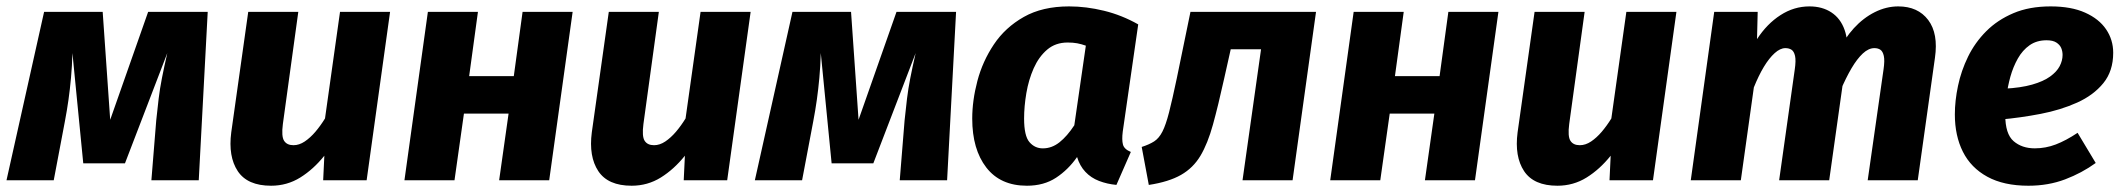

<svg xmlns="http://www.w3.org/2000/svg" viewBox="-30 -569 6700 606"><path d="M437.6 -531.6H625.6L597.3 0H447.8L463.1 -188.9Q467 -227 470.8 -258.1Q474.6 -289.2 481.2 -323Q487.8 -356.8 498 -401.4L364.4 -53.4H232.8L198.6 -401.6Q197.5 -359.8 194.1 -323.5Q190.8 -287.2 186.1 -253.8Q181.4 -220.4 174.8 -185.9L139.6 0H-9.5L109.2 -531.6H294.1L317.8 -190.9Z M825.6 17.2Q751 17.2 720.4 -28.9Q689.9 -75 699.9 -151.3L753.5 -531.6H911.5L862.8 -177.5Q857.7 -138.4 866.7 -124.6Q875.6 -110.7 896.3 -110.7Q914.3 -110.7 931.8 -122.4Q949.2 -134.1 965.5 -153.1Q981.7 -172.2 995.8 -195.1L1043.2 -531.6H1201.2L1127.2 0H990L993.7 -77.5Q959.3 -34.6 917.7 -8.7Q876 17.2 825.6 17.2Z M1703.4 0H1545.4L1575.2 -210.5H1434.3L1404.5 0H1246.5L1320.5 -531.6H1478.5L1450.8 -328.8H1591.7L1619.4 -531.6H1777.4Z M1963.6 17.2Q1889 17.2 1858.4 -28.9Q1827.9 -75 1837.9 -151.3L1891.5 -531.6H2049.5L2000.8 -177.5Q1995.7 -138.4 2004.7 -124.6Q2013.6 -110.7 2034.3 -110.7Q2052.3 -110.7 2069.8 -122.4Q2087.2 -134.1 2103.5 -153.1Q2119.7 -172.2 2133.8 -195.1L2181.2 -531.6H2339.2L2265.2 0H2128L2131.7 -77.5Q2097.3 -34.6 2055.7 -8.7Q2014 17.2 1963.6 17.2Z M2799.6 -531.6H2987.6L2959.3 0H2809.8L2825.1 -188.9Q2829 -227 2832.8 -258.1Q2836.6 -289.2 2843.2 -323Q2849.8 -356.8 2860 -401.4L2726.4 -53.4H2594.8L2560.6 -401.6Q2559.5 -359.8 2556.1 -323.5Q2552.8 -287.2 2548.1 -253.8Q2543.4 -220.4 2536.8 -185.9L2501.6 0H2352.5L2471.2 -531.6H2656.1L2679.8 -190.9Z M3344.3 -548.8Q3398.6 -548.8 3454.8 -535Q3511 -521.2 3562.5 -492L3513.7 -153.8Q3510.4 -127.8 3514.3 -112.9Q3518.1 -98.1 3539.2 -89.4L3493.7 14.6Q3464.5 11.9 3438.9 2.1Q3413.4 -7.7 3395.7 -26.6Q3378 -45.4 3369.5 -73.4Q3341.7 -33.4 3303.2 -8.1Q3264.7 17.2 3211.2 17.2Q3127.6 17.2 3083.1 -40.2Q3038.6 -97.7 3038.6 -194.6Q3038.6 -251.8 3054.9 -313.6Q3071.2 -375.4 3107 -428.9Q3142.8 -482.4 3201.5 -515.6Q3260.2 -548.8 3344.3 -548.8ZM3339.8 -434.8Q3301.6 -434.8 3275.2 -412.4Q3248.8 -389.9 3232.6 -353.5Q3216.5 -317 3209.4 -275Q3202.3 -233 3202.3 -194.9Q3202.3 -139.9 3219.3 -120.3Q3236.3 -100.7 3261.4 -100.7Q3289.8 -100.7 3314 -119.9Q3338.2 -139.1 3360.8 -173.6L3397.2 -424.9Q3382.7 -430 3369.7 -432.4Q3356.7 -434.8 3339.8 -434.8Z M3727.4 -531.6H4123.7L4049.7 0H3891.7L3950.2 -413.6H3854.5L3833.9 -321.6Q3814.9 -235.6 3798.4 -175.8Q3781.9 -116 3759 -77.5Q3736 -38.9 3697.6 -17Q3659.1 5 3595.9 14.7L3573.5 -105.2Q3597.5 -112.9 3612.9 -122.8Q3628.2 -132.7 3638.9 -153.7Q3649.6 -174.6 3659.8 -214.3Q3670 -254 3684.1 -321.2Z M4625.4 0H4467.4L4497.2 -210.5H4356.3L4326.5 0H4168.5L4242.5 -531.6H4400.5L4372.8 -328.8H4513.7L4541.4 -531.6H4699.4Z M4885.6 17.2Q4811 17.2 4780.4 -28.9Q4749.9 -75 4759.9 -151.3L4813.5 -531.6H4971.5L4922.8 -177.5Q4917.7 -138.4 4926.7 -124.6Q4935.6 -110.7 4956.3 -110.7Q4974.3 -110.7 4991.8 -122.4Q5009.2 -134.1 5025.5 -153.1Q5041.7 -172.2 5055.8 -195.1L5103.2 -531.6H5261.2L5187.2 0H5050L5053.7 -77.5Q5019.3 -34.6 4977.7 -8.7Q4936 17.2 4885.6 17.2Z M5681.1 -548.8Q5721.6 -548.8 5750.4 -529.8Q5779.3 -510.8 5792.1 -474.4Q5805 -438.1 5797.7 -385.7L5743.4 0H5585.4L5634.8 -350.4Q5638.8 -378.1 5635.6 -392.5Q5632.3 -407 5624.3 -412.1Q5616.3 -417.1 5605.1 -417.1Q5588.8 -417.1 5571.3 -401.3Q5553.8 -385.5 5537.2 -358.1Q5520.7 -330.6 5505.6 -293.2L5464.5 0H5306.5L5380.5 -531.6H5517.7L5515.6 -445.5Q5547 -493.9 5589.7 -521.3Q5632.3 -548.8 5681.1 -548.8ZM5961.3 -548.8Q6023.5 -548.8 6055.9 -505.9Q6088.2 -463 6077.2 -386.7L6022.9 0H5864.9L5915 -350.4Q5919 -378.1 5915.8 -392.5Q5912.5 -407 5904.8 -412.1Q5897.2 -417.1 5886 -417.1Q5867.7 -417.1 5849.4 -400.1Q5831.2 -383.1 5813.7 -353.3Q5796.2 -323.4 5779.4 -284.1L5771.1 -403.3Q5791.3 -447.2 5821.2 -479.9Q5851.2 -512.6 5887.4 -530.7Q5923.7 -548.8 5961.3 -548.8Z M6442.2 -548.8Q6507.3 -548.8 6551.1 -529.1Q6595 -509.5 6617.4 -476.4Q6639.8 -443.3 6639.8 -402.4Q6639.8 -344.7 6608.7 -306.6Q6577.6 -268.4 6525.8 -245.1Q6474 -221.8 6410.8 -209.6Q6347.6 -197.4 6283.8 -191.7L6296 -289.1Q6348.5 -291.8 6384 -302Q6419.4 -312.1 6440.5 -327.3Q6461.6 -342.5 6470.8 -360.1Q6480 -377.8 6480 -395.5Q6480 -407.2 6475.7 -417.5Q6471.3 -427.7 6460.3 -434.8Q6449.4 -441.9 6429.5 -441.9Q6398.3 -441.9 6375.9 -426.2Q6353.6 -410.5 6338.8 -384.3Q6324 -358.1 6315.2 -326.7Q6306.5 -295.2 6302.8 -263.6Q6299.1 -232 6299.1 -205.9Q6299.1 -146.2 6325.4 -123.5Q6351.7 -100.8 6392.3 -100.8Q6426.7 -100.8 6458.7 -113.1Q6490.8 -125.4 6527.4 -149.8L6584.6 -54.6Q6541 -23 6488 -2.9Q6435 17.2 6372.2 17.2Q6294.5 17.2 6242.7 -11.1Q6190.9 -39.3 6165.4 -90Q6140 -140.6 6140 -207.9Q6140 -250.9 6150 -298.2Q6159.9 -345.5 6181.7 -390.2Q6203.5 -434.8 6239.1 -470.5Q6274.6 -506.1 6324.8 -527.4Q6375 -548.8 6442.2 -548.8Z"/></svg>

Font: Fira Sans Variable
Style: Italic
Weight: 397
Italic angle: -8°
Designer: Carrois Corporate & Edenspiekermann AG
Foundry: Carrois Corporate GbR & Edenspiekermann AG
Version: Version 4.202